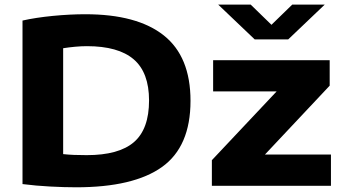

<svg xmlns="http://www.w3.org/2000/svg" viewBox="-20 -809 1494 836"><path d="M311.5 6.5Q260 6.5 198.5 3.2Q137 0 78 -7.5V-719.5Q135.5 -732.5 210.2 -739.8Q285 -747 351.5 -747Q577 -747 693.2 -654.8Q809.5 -562.5 809.5 -370Q809.5 -171 685.8 -82.2Q562 6.5 311.5 6.5ZM357.5 -133.5Q497.5 -133.5 563.2 -190.2Q629 -247 629 -371.5Q629 -493.5 562 -550.8Q495 -608 358.5 -608Q334.5 -608 307.2 -605.5Q280 -603 255 -599V-138Q277.5 -135.5 302 -134.5Q326.5 -133.5 357.5 -133.5ZM902.5 0V-111.5L1184.5 -411H908V-547H1415.5V-436L1133.5 -136H1421V0ZM1089 -637.5 930 -789H1071.5L1162 -701L1252.5 -789H1394L1235 -637.5Z"/></svg>

Font: Encode Sans Expanded Expanded
Style: Bold
Weight: 700
Width: 7
Designer: Multiple Designers
Foundry: Impallari Type
Version: Version 3.000; ttfautohint (v1.8.3) -l 8 -r 50 -G 200 -x 14 